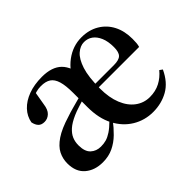

<svg xmlns="http://www.w3.org/2000/svg" viewBox="-96 -673 891 891"><g transform="rotate(-45 349.5 -227.5)"><path d="M155 13Q102 13 68 -16Q34 -45 34 -100Q34 -131 47.5 -158Q61 -185 95.5 -208.5Q130 -232 193 -251Q210 -257 232 -263Q254 -269 281.5 -276.5Q309 -284 339 -291V-273Q294 -259 263.5 -249.5Q233 -240 218 -233Q184 -218 165 -201Q146 -184 138 -165Q130 -146 130 -123Q130 -82 150 -63.5Q170 -45 200 -45Q219 -45 235 -49.5Q251 -54 270 -66.5Q289 -79 314 -104L344 -97L325 -93Q304 -65 279 -40.5Q254 -16 223.5 -1.5Q193 13 155 13ZM485 13Q430 13 384.5 -14.5Q339 -42 312 -93.5Q285 -145 285 -219V-312Q285 -361 276.5 -389Q268 -417 250 -429Q232 -441 201 -441Q184 -441 168 -436.5Q152 -432 135 -426L164 -448L151 -372Q147 -340 131.5 -325.5Q116 -311 96 -311Q76 -311 65.5 -322Q55 -333 51 -353Q57 -387 81.5 -413Q106 -439 145 -453.5Q184 -468 235 -468Q300 -468 333 -435.5Q366 -403 373 -330L316 -333Q342 -397 389.5 -432.5Q437 -468 494 -468Q543 -468 580 -446Q617 -424 637 -385.5Q657 -347 657 -295Q657 -279 656 -268Q655 -257 652 -247H323V-270H509Q543 -270 556 -283Q569 -296 569 -329Q569 -367 558 -392.5Q547 -418 529 -431Q511 -444 487 -444Q462 -444 439 -424Q416 -404 401.5 -359.5Q387 -315 387 -239Q387 -179 404.5 -136Q422 -93 453 -70Q484 -47 523 -47Q561 -47 590.5 -62.5Q620 -78 642 -105L656 -95Q629 -37 584.5 -12Q540 13 485 13Z"/></g></svg>

Font: Source Serif 4 60pt SemiBold
Style: Regular
Weight: 600
Version: Version 4.004;hotconv 1.0.116;makeotfexe 2.5.65601